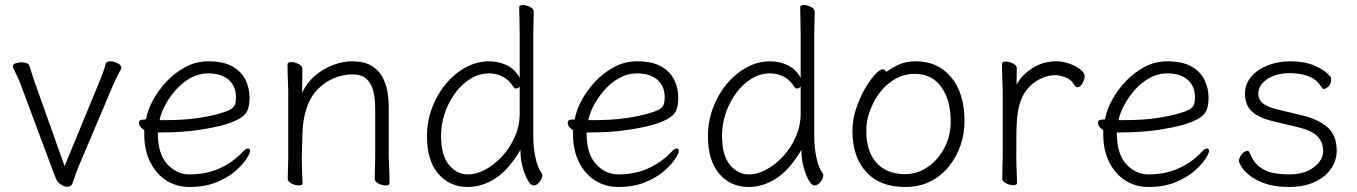

<svg xmlns="http://www.w3.org/2000/svg" viewBox="-20 -728 5399 764"><path d="M376 -404 237 -67 117 -404Q112 -420 106 -437.5Q100 -455 97 -466Q95 -474 85 -477Q75 -480 64 -480Q52 -480 41.5 -476Q31 -472 31 -464Q31 -461 32 -459Q41 -440 49 -423.5Q57 -407 63 -390L191 -47Q199 -28 202 -19Q205 -10 212 -2Q218 4 228 9.5Q238 15 248 15Q256 15 262 10.5Q268 6 271 -6Q276 -21 281.5 -36.5Q287 -52 293 -66L429 -387Q434 -400 444 -419.5Q454 -439 461 -452Q463 -456 463 -458Q463 -469 448 -476.5Q433 -484 419 -484Q404 -484 401 -475Q396 -456 389.5 -438.5Q383 -421 376 -404Z M608 -201H620Q703 -201 768 -210.5Q833 -220 878 -233Q918 -246 938.5 -259.5Q959 -273 966 -292Q973 -311 973 -340Q973 -376 957.5 -409Q942 -442 906 -463Q870 -484 809 -484Q760 -484 718 -461.5Q676 -439 643 -404Q610 -369 588.5 -329Q567 -289 561 -253Q561 -253 556.5 -252.5Q552 -252 550 -252Q533 -252 533 -240Q533 -224 554 -210V-195Q554 -130 578 -82.5Q602 -35 642.5 -9.5Q683 16 734 16Q795 16 840.5 -2.5Q886 -21 915.5 -46.5Q945 -72 960 -95Q975 -118 975 -127Q975 -137 967 -137Q958 -137 946 -124Q906 -81 852.5 -57.5Q799 -34 734 -34Q683 -34 645.5 -75Q608 -116 608 -198ZM636 -250H615Q620 -277 637 -309Q654 -341 679.5 -370Q705 -399 738 -417.5Q771 -436 808 -436Q861 -436 890 -410.5Q919 -385 919 -341Q919 -323 915 -312Q911 -301 897.5 -293Q884 -285 853 -276Q819 -266 765.5 -258Q712 -250 636 -250Z M1473 -294V-105Q1473 -94 1472.5 -76Q1472 -58 1471.5 -41.5Q1471 -25 1471 -17Q1471 -5 1486.5 2.5Q1502 10 1515 10Q1530 10 1530 1Q1530 -11 1529.5 -34Q1529 -57 1528 -78Q1527 -99 1527 -105V-298Q1527 -328 1522 -360.5Q1517 -393 1502 -421Q1487 -449 1458 -466.5Q1429 -484 1381 -484Q1344 -484 1305.5 -469.5Q1267 -455 1234.5 -427.5Q1202 -400 1182 -359Q1182 -373 1182.5 -392Q1183 -411 1183 -428.5Q1183 -446 1183 -454Q1183 -466 1168 -473.5Q1153 -481 1139 -481Q1124 -481 1124 -472Q1124 -461 1124.5 -439Q1125 -417 1126 -396Q1127 -375 1127 -365V-105Q1127 -98 1126.5 -80Q1126 -62 1125.5 -43.5Q1125 -25 1125 -17Q1125 -5 1140.5 2.5Q1156 10 1169 10Q1184 10 1184 1Q1184 -14 1182.5 -38.5Q1181 -63 1181 -91V-105Q1182 -149 1183.5 -198.5Q1185 -248 1197 -288Q1212 -339 1242 -370.5Q1272 -402 1309 -417Q1346 -432 1381 -432Q1419 -432 1438.5 -414Q1458 -396 1465.5 -365Q1473 -334 1473 -294Z M2051 -132V-128Q2051 -95 2059.5 -63.5Q2068 -32 2080 -11Q2092 10 2103 10Q2116 10 2127 -4.5Q2138 -19 2138 -30Q2138 -36 2136 -38Q2120 -58 2111 -99.5Q2102 -141 2102 -185V-592Q2102 -618 2103 -643.5Q2104 -669 2104 -681Q2104 -693 2089 -700.5Q2074 -708 2061 -708Q2046 -708 2046 -699Q2046 -682 2047 -653Q2048 -624 2048 -593V-418Q2029 -453 1996.5 -468.5Q1964 -484 1926 -484Q1878 -484 1833.5 -460Q1789 -436 1754 -394Q1719 -352 1699 -298.5Q1679 -245 1679 -186Q1679 -89 1724 -36.5Q1769 16 1841 16Q1900 16 1953 -19.5Q2006 -55 2051 -132ZM2048 -384V-276Q2048 -228 2029 -184.5Q2010 -141 1979 -107Q1948 -73 1912 -53.5Q1876 -34 1841 -34Q1798 -34 1766.5 -72Q1735 -110 1735 -189Q1735 -233 1749.5 -276.5Q1764 -320 1790 -356Q1816 -392 1851 -414Q1886 -436 1927 -436Q1954 -436 1979.5 -423.5Q2005 -411 2024 -381Q2027 -376 2033 -376Q2043 -376 2048 -384Z M2314 -201H2326Q2409 -201 2474 -210.5Q2539 -220 2584 -233Q2624 -246 2644.5 -259.5Q2665 -273 2672 -292Q2679 -311 2679 -340Q2679 -376 2663.5 -409Q2648 -442 2612 -463Q2576 -484 2515 -484Q2466 -484 2424 -461.5Q2382 -439 2349 -404Q2316 -369 2294.5 -329Q2273 -289 2267 -253Q2267 -253 2262.5 -252.5Q2258 -252 2256 -252Q2239 -252 2239 -240Q2239 -224 2260 -210V-195Q2260 -130 2284 -82.5Q2308 -35 2348.5 -9.5Q2389 16 2440 16Q2501 16 2546.5 -2.5Q2592 -21 2621.5 -46.5Q2651 -72 2666 -95Q2681 -118 2681 -127Q2681 -137 2673 -137Q2664 -137 2652 -124Q2612 -81 2558.5 -57.5Q2505 -34 2440 -34Q2389 -34 2351.5 -75Q2314 -116 2314 -198ZM2342 -250H2321Q2326 -277 2343 -309Q2360 -341 2385.5 -370Q2411 -399 2444 -417.5Q2477 -436 2514 -436Q2567 -436 2596 -410.5Q2625 -385 2625 -341Q2625 -323 2621 -312Q2617 -301 2603.5 -293Q2590 -285 2559 -276Q2525 -266 2471.5 -258Q2418 -250 2342 -250Z M3169 -132V-128Q3169 -95 3177.5 -63.5Q3186 -32 3198 -11Q3210 10 3221 10Q3234 10 3245 -4.5Q3256 -19 3256 -30Q3256 -36 3254 -38Q3238 -58 3229 -99.5Q3220 -141 3220 -185V-592Q3220 -618 3221 -643.5Q3222 -669 3222 -681Q3222 -693 3207 -700.5Q3192 -708 3179 -708Q3164 -708 3164 -699Q3164 -682 3165 -653Q3166 -624 3166 -593V-418Q3147 -453 3114.5 -468.5Q3082 -484 3044 -484Q2996 -484 2951.5 -460Q2907 -436 2872 -394Q2837 -352 2817 -298.5Q2797 -245 2797 -186Q2797 -89 2842 -36.5Q2887 16 2959 16Q3018 16 3071 -19.5Q3124 -55 3169 -132ZM3166 -384V-276Q3166 -228 3147 -184.5Q3128 -141 3097 -107Q3066 -73 3030 -53.5Q2994 -34 2959 -34Q2916 -34 2884.5 -72Q2853 -110 2853 -189Q2853 -233 2867.5 -276.5Q2882 -320 2908 -356Q2934 -392 2969 -414Q3004 -436 3045 -436Q3072 -436 3097.5 -423.5Q3123 -411 3142 -381Q3145 -376 3151 -376Q3161 -376 3166 -384Z M3507 -442Q3502 -452 3491 -452Q3481 -452 3461.5 -431Q3442 -410 3421.5 -374.5Q3401 -339 3386.5 -295.5Q3372 -252 3372 -207Q3372 -104 3426.5 -44Q3481 16 3581 16Q3639 16 3683 -6.5Q3727 -29 3757 -67Q3787 -105 3802.5 -151Q3818 -197 3818 -245Q3818 -358 3764.5 -421Q3711 -484 3626 -484Q3584 -484 3555.5 -470.5Q3527 -457 3507 -442ZM3581 -35Q3509 -35 3468 -80Q3427 -125 3427 -208Q3427 -247 3441.5 -287Q3456 -327 3481.5 -360.5Q3507 -394 3542.5 -414Q3578 -434 3620 -434Q3689 -434 3726 -381.5Q3763 -329 3763 -245Q3763 -187 3738 -139.5Q3713 -92 3671.5 -63.5Q3630 -35 3581 -35Z M3970 -367V-106Q3970 -99 3969.5 -81Q3969 -63 3968.5 -44.5Q3968 -26 3968 -18Q3968 -6 3983.5 1.5Q3999 9 4012 9Q4027 9 4027 0Q4027 -17 4025.5 -46Q4024 -75 4024 -106Q4024 -163 4024.5 -201Q4025 -239 4028 -266Q4031 -293 4038 -316Q4055 -371 4096 -400Q4137 -429 4180 -429Q4196 -429 4220 -420Q4244 -411 4254 -391Q4260 -381 4268 -381Q4278 -381 4287 -396Q4296 -411 4296 -425Q4296 -438 4279 -451.5Q4262 -465 4236 -474.5Q4210 -484 4183 -484Q4130 -484 4087.5 -456.5Q4045 -429 4025 -391Q4025 -409 4025.5 -426.5Q4026 -444 4026 -456Q4026 -468 4011 -475.5Q3996 -483 3982 -483Q3967 -483 3967 -474Q3967 -463 3967.5 -441Q3968 -419 3969 -398Q3970 -377 3970 -367Z M4424 -201H4436Q4519 -201 4584 -210.5Q4649 -220 4694 -233Q4734 -246 4754.5 -259.5Q4775 -273 4782 -292Q4789 -311 4789 -340Q4789 -376 4773.5 -409Q4758 -442 4722 -463Q4686 -484 4625 -484Q4576 -484 4534 -461.5Q4492 -439 4459 -404Q4426 -369 4404.5 -329Q4383 -289 4377 -253Q4377 -253 4372.5 -252.5Q4368 -252 4366 -252Q4349 -252 4349 -240Q4349 -224 4370 -210V-195Q4370 -130 4394 -82.5Q4418 -35 4458.5 -9.5Q4499 16 4550 16Q4611 16 4656.5 -2.5Q4702 -21 4731.5 -46.5Q4761 -72 4776 -95Q4791 -118 4791 -127Q4791 -137 4783 -137Q4774 -137 4762 -124Q4722 -81 4668.5 -57.5Q4615 -34 4550 -34Q4499 -34 4461.5 -75Q4424 -116 4424 -198ZM4452 -250H4431Q4436 -277 4453 -309Q4470 -341 4495.5 -370Q4521 -399 4554 -417.5Q4587 -436 4624 -436Q4677 -436 4706 -410.5Q4735 -385 4735 -341Q4735 -323 4731 -312Q4727 -301 4713.5 -293Q4700 -285 4669 -276Q4635 -266 4581.5 -258Q4528 -250 4452 -250Z M5044 -246 5144 -222Q5200 -209 5222.5 -185.5Q5245 -162 5245 -126Q5245 -91 5208 -62.5Q5171 -34 5109 -34Q5078 -34 5047.5 -39.5Q5017 -45 4992 -64Q4967 -83 4952 -121Q4949 -128 4943 -128Q4933 -128 4921.5 -114.5Q4910 -101 4910 -87Q4910 -81 4920 -64.5Q4930 -48 4953 -29.5Q4976 -11 5014.5 2.5Q5053 16 5109 16Q5168 16 5210.5 -3.5Q5253 -23 5276 -56Q5299 -89 5299 -128Q5299 -190 5262 -222Q5225 -254 5161 -269L5065 -292Q5022 -302 5004.5 -317.5Q4987 -333 4987 -354Q4987 -389 5022 -413Q5057 -437 5115 -437Q5125 -437 5147 -434.5Q5169 -432 5194 -421.5Q5219 -411 5235 -386Q5239 -381 5241.5 -377.5Q5244 -374 5248 -374Q5255 -374 5266 -384Q5277 -394 5277 -412Q5277 -419 5274 -422Q5254 -448 5213 -466Q5172 -484 5115 -484Q5066 -484 5025 -468Q4984 -452 4959 -423Q4934 -394 4934 -356Q4934 -310 4961.5 -284.5Q4989 -259 5044 -246Z"/></svg>

Font: Klee One
Style: Regular
Weight: 400
Designer: Fontworks Inc.
Foundry: Fontworks Inc.
Version: Version 1.100